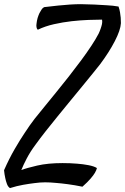

<svg xmlns="http://www.w3.org/2000/svg" viewBox="-100 -748 615 945"><path d="M70.3 -163.1Q90.8 -188.5 118.2 -222.2Q145.5 -255.9 176.3 -293.5Q207 -331.1 238.8 -371.6Q270.5 -412.1 298.8 -450.2Q327.1 -488.3 349.6 -522.5Q372.1 -556.6 385.7 -583Q391.6 -595.7 395.5 -607.4Q399.4 -618.2 401.9 -629.4Q404.3 -640.6 402.3 -651.4Q374 -651.4 335 -649.9Q295.9 -648.4 252.4 -643.6Q209 -638.7 165.5 -628.9Q122.1 -619.1 85.9 -601.6Q81.1 -605.5 79.6 -614.3Q78.1 -623 80.1 -633.8Q81.1 -644.5 85 -659.2Q88.9 -671.9 93.8 -682.6Q98.6 -691.4 104 -700.2Q109.4 -709 117.2 -712.9Q154.3 -717.8 186.5 -720.7Q218.8 -723.6 244.1 -725.6Q273.4 -727.5 297.9 -727.5Q332 -726.6 364.3 -725.6Q392.6 -723.6 424.3 -722.2Q456.1 -720.7 483.4 -715.8Q488.3 -702.1 490.7 -687.5Q493.2 -672.9 494.1 -661.1Q495.1 -647.5 495.1 -633.8Q493.2 -599.6 464.8 -544.9Q436.5 -490.2 392.6 -431.6Q377.9 -413.1 355.5 -385.3Q333 -357.4 305.2 -323.7Q277.3 -290 246.6 -252.4Q215.8 -214.8 185.1 -177.2Q154.3 -139.6 125.5 -103Q96.7 -66.4 74.2 -35.2Q48.8 -1 31.7 31.7Q14.6 64.5 4.9 88.9Q30.3 79.1 83 66.9Q135.7 54.7 208 54.7Q246.1 54.7 279.3 57.6Q307.6 59.6 335.4 64.9Q363.3 70.3 377 79.1Q375 88.9 367.2 102.5Q360.4 114.3 345.7 131.3Q331.1 148.4 305.7 170.9Q267.6 163.1 234.4 158.7Q201.2 154.3 175.8 152.3Q146.5 149.4 122.1 149.4Q97.7 149.4 69.3 153.3Q44.9 156.2 14.2 161.6Q-16.6 167 -50.8 177.7Q-60.5 171.9 -65.9 157.2Q-71.3 142.6 -74.2 127.9Q-78.1 110.4 -80.1 89.8Q-54.7 32.2 -27.8 -14.2Q-1 -60.5 21.5 -93.8Q46.9 -132.8 70.3 -163.1Z"/></svg>

Font: Satisfy
Style: Regular
Weight: 400
Designer: Font Diner, Inc
Foundry: Font Diner, Inc
Version: Version 1.000